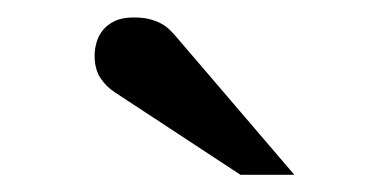

<svg xmlns="http://www.w3.org/2000/svg" viewBox="-20 -752 433 221"><path d="M256.8 -550.8 111.8 -646Q101.6 -652.8 95.2 -662.8Q88.9 -672.9 88.9 -688Q88.9 -695.3 91.1 -703.1Q93.3 -710.9 98.4 -717.3Q103.5 -723.6 112.1 -727.8Q120.6 -731.9 133.8 -731.9Q144.5 -731.9 152.1 -730Q159.7 -728 165.5 -724.9Q171.4 -721.7 176 -717Q180.7 -712.4 185.1 -707L318.8 -550.8Z"/></svg>

Font: Charis SIL
Style: Italic
Weight: 400
Italic angle: -11°
Foundry: SIL International
Version: Version 4.112